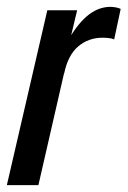

<svg xmlns="http://www.w3.org/2000/svg" viewBox="-22 -540 372 560"><path d="M-2 0 116 -510H203L176 -397H181L90 0ZM165 -325 167 -405Q198 -464 230.5 -492Q263 -520 300 -520Q307 -520 315.5 -518.5Q324 -517 330 -514L311 -425Q305 -428 295 -429Q285 -430 277 -430Q236 -430 206 -404.5Q176 -379 165 -325Z"/></svg>

Font: Instrument Sans Condensed Medium
Style: Italic
Weight: 500
Width: 3
Italic angle: -13°
Designer: Rodrigo Fuenzalida
Foundry: fragTYPE
Version: Version 1.000;gftools[0.9.28]